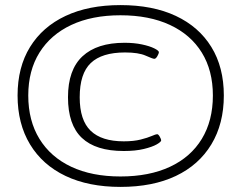

<svg xmlns="http://www.w3.org/2000/svg" viewBox="-20 -730 928 754"><path d="M453 4Q328 4 237.5 -39Q147 -82 98 -163Q49 -244 49 -355Q49 -466 98 -545.5Q147 -625 237.5 -667.5Q328 -710 453 -710Q580 -710 670.5 -667.5Q761 -625 810 -545.5Q859 -466 859 -355Q859 -244 810 -163Q761 -82 670.5 -39Q580 4 453 4ZM453 -37Q566 -37 647.5 -75Q729 -113 772.5 -184.5Q816 -256 816 -355Q816 -453 772.5 -523.5Q729 -594 647.5 -632Q566 -670 453 -670Q341 -670 260 -632Q179 -594 135 -523.5Q91 -453 91 -355Q91 -256 135 -184.5Q179 -113 260 -75Q341 -37 453 -37ZM466 -137Q356 -137 301.5 -188.5Q247 -240 247 -348Q247 -456 304 -509Q361 -562 469 -562Q507 -562 537.5 -555.5Q568 -549 586 -540Q604 -531 604 -525Q604 -520 598 -509.5Q592 -499 586 -499Q580 -499 552 -511.5Q524 -524 471 -524Q380 -524 336.5 -482.5Q293 -441 293 -348Q293 -258 336 -216.5Q379 -175 466 -175Q505 -175 532.5 -182Q560 -189 576 -196Q592 -203 597 -203Q602 -203 607.5 -193Q613 -183 613 -179Q613 -173 595.5 -163Q578 -153 545 -145Q512 -137 466 -137Z"/></svg>

Font: Asap Expanded Expanded Light
Style: Italic
Weight: 300
Width: 7
Italic angle: -6°
Designer: Pablo Cosgaya
Foundry: Omnibus-Type
Version: Version 3.001; ttfautohint (v1.8.4.7-5d5b)